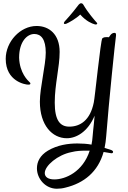

<svg xmlns="http://www.w3.org/2000/svg" viewBox="-20 -853 785 1175"><path d="M630 -20C646 -227 685 -604 690 -635V-641C690 -648 687 -652 681 -652C657 -652 650 -625 645 -625C641 -625 639 -626 636 -626C624 -626 617 -625 612 -622C609 -621 607 -619 606 -618C596 -608 560 -249 554 -226C532 -116 470 -78 404 -78C348 -78 315 -116 315 -225C315 -337 345 -442 345 -535C345 -644 280 -694 204 -694C104 -694 15 -598 15 -493C15 -354 136 -335 152 -335C163 -335 166 -337 166 -342C166 -345 164 -348 160 -351C151 -360 100 -406 97 -500C97 -600 147 -645 190 -645C232 -645 260 -612 260 -531C260 -454 224 -316 224 -231C224 -86 300 -7 389 -7C446 -7 517 -45 559 -145C555 -105 553 -74 550 -54L547 -21C546 -2 543 16 540 32C513 27 484 25 454 25C397 25 332 34 273 69C225 98 206 137 206 177C206 241 258 302 328 302C345 302 363 300 381 295C493 268 580 199 614 77C641 81 659 85 662 85C669 85 672 81 672 77C672 72 669 69 663 66L620 52C625 29 628 5 630 -20ZM313 245C273 245 254 229 254 206C254 161 334 94 417 78C448 70 478 69 505 69H529C487 199 380 245 313 245ZM570 -717C562 -725 516 -779 492 -821C487 -830 483 -833 476 -833C471 -833 467 -830 462 -825C411 -758 387 -735 376 -722C373 -718 371 -715 371 -712C371 -708 373 -706 378 -706C380 -706 383 -707 386 -708C401 -714 447 -740 471 -764C509 -721 546 -708 557 -705C560 -704 563 -703 566 -703C571 -703 575 -706 575 -709C575 -711 573 -714 570 -717Z"/></svg>

Font: Engagement
Style: Regular
Weight: 400
Designer: Astigmatic (AOETI)
Foundry: Astigmatic (AOETI)
Version: Version 1.000